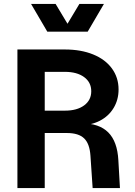

<svg xmlns="http://www.w3.org/2000/svg" viewBox="-20 -950 682 970"><path d="M68 -700H308Q389 -700 450.5 -675Q512 -650 545.5 -604Q579 -558 579 -498Q579 -446 554 -404.5Q529 -363 484.5 -340Q440 -317 383 -317L393 -327Q481 -327 527 -281Q573 -235 578 -140L586 0H448L437 -163Q433 -224 405 -251Q377 -278 318 -278H206V0H68ZM441 -489Q441 -534 405 -560.5Q369 -587 308 -587H206V-391H308Q369 -391 405 -417.5Q441 -444 441 -489ZM137 -930H261L321 -830L381 -930H505L423 -790H219Z"/></svg>

Font: Uncut Sans Variable
Style: Regular
Weight: 400
Designer: Kasper Nordkvist
Foundry: UNCUT.wtf
Version: Version 1.304;Glyphs 3.2 (3246)